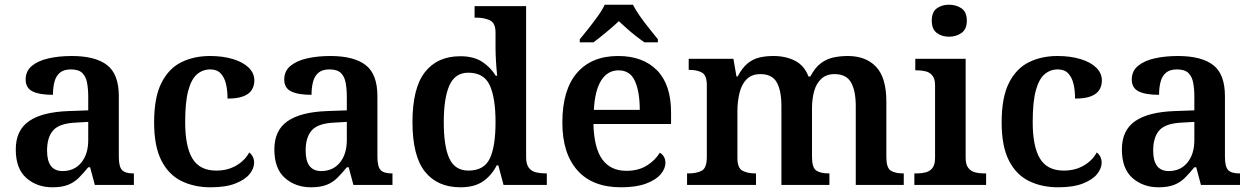

<svg xmlns="http://www.w3.org/2000/svg" viewBox="-20 -786 5326 816"><path d="M203 10Q137 10 92 -29.5Q47 -69 47 -151Q47 -232 103 -271Q159 -310 272 -314L355 -317V-374Q355 -408 350 -434.5Q345 -461 329.5 -476Q314 -491 281 -491Q251 -491 234.5 -477Q218 -463 211.5 -438.5Q205 -414 205 -383Q148 -383 118.5 -397.5Q89 -412 89 -448Q89 -484 115.5 -506Q142 -528 186.5 -538Q231 -548 285 -548Q385 -548 435 -509.5Q485 -471 485 -377V-120Q485 -78 498.5 -63.5Q512 -49 546 -49H549V0H383L363 -75H355Q333 -48 313.5 -29Q294 -10 268 0Q242 10 203 10ZM246 -59Q296 -59 325.5 -95Q355 -131 355 -191V-268L303 -265Q233 -262 206.5 -232.5Q180 -203 180 -146Q180 -59 246 -59Z M875 10Q805 10 750.5 -17Q696 -44 665.5 -104.5Q635 -165 635 -266Q635 -373 666.5 -434.5Q698 -496 751.5 -522Q805 -548 872 -548Q927 -548 970 -535Q1013 -522 1037 -498.5Q1061 -475 1061 -444Q1061 -422 1050.5 -404.5Q1040 -387 1015 -377Q990 -367 947 -367Q947 -401 940.5 -429Q934 -457 918 -474Q902 -491 874 -491Q842 -491 818 -471Q794 -451 780.5 -402.5Q767 -354 767 -267Q767 -163 798 -112Q829 -61 899 -61Q948 -61 985 -83Q1022 -105 1039 -138Q1049 -131 1054.5 -119.5Q1060 -108 1060 -95Q1060 -70 1040.5 -46Q1021 -22 980 -6Q939 10 875 10Z M1302 10Q1236 10 1191 -29.5Q1146 -69 1146 -151Q1146 -232 1202 -271Q1258 -310 1371 -314L1454 -317V-374Q1454 -408 1449 -434.5Q1444 -461 1428.5 -476Q1413 -491 1380 -491Q1350 -491 1333.5 -477Q1317 -463 1310.5 -438.5Q1304 -414 1304 -383Q1247 -383 1217.5 -397.5Q1188 -412 1188 -448Q1188 -484 1214.5 -506Q1241 -528 1285.5 -538Q1330 -548 1384 -548Q1484 -548 1534 -509.5Q1584 -471 1584 -377V-120Q1584 -78 1597.5 -63.5Q1611 -49 1645 -49H1648V0H1482L1462 -75H1454Q1432 -48 1412.5 -29Q1393 -10 1367 0Q1341 10 1302 10ZM1345 -59Q1395 -59 1424.5 -95Q1454 -131 1454 -191V-268L1402 -265Q1332 -262 1305.5 -232.5Q1279 -203 1279 -146Q1279 -59 1345 -59Z M1937 10Q1839 10 1786 -56.5Q1733 -123 1733 -267Q1733 -412 1786 -479.5Q1839 -547 1936 -547Q1993 -547 2029 -523.5Q2065 -500 2087 -464H2093Q2090 -491 2088 -524.5Q2086 -558 2086 -582V-647Q2086 -689 2061.5 -700Q2037 -711 2005 -711H1997V-760H2216V-118Q2216 -88 2227.5 -73Q2239 -58 2258 -53.5Q2277 -49 2299 -49H2304V0H2120L2098 -83H2091Q2069 -40 2032.5 -15Q1996 10 1937 10ZM1971 -61Q2037 -61 2061.5 -112Q2086 -163 2086 -267Q2086 -370 2061.5 -423.5Q2037 -477 1970 -477Q1914 -477 1890 -423Q1866 -369 1866 -267Q1866 -163 1890 -112Q1914 -61 1971 -61Z M2619 10Q2498 10 2434 -62Q2370 -134 2370 -265Q2370 -404 2432 -476Q2494 -548 2607 -548Q2712 -548 2772 -487.5Q2832 -427 2832 -308V-259H2502Q2505 -155 2540.5 -107.5Q2576 -60 2642 -60Q2694 -60 2730 -83Q2766 -106 2784 -137Q2795 -131 2801.5 -120Q2808 -109 2808 -94Q2808 -69 2787.5 -45Q2767 -21 2725 -5.5Q2683 10 2619 10ZM2699 -319Q2699 -396 2678.5 -441.5Q2658 -487 2609 -487Q2562 -487 2535 -444Q2508 -401 2504 -319ZM2444 -619Q2460 -638 2480.5 -664Q2501 -690 2520.5 -717Q2540 -744 2550 -766H2670Q2681 -744 2700 -717Q2719 -690 2740 -664Q2761 -638 2776 -619V-606H2719Q2703 -617 2683 -632.5Q2663 -648 2644 -665Q2625 -682 2610 -696Q2587 -674 2556 -648.5Q2525 -623 2502 -606H2444Z M2900 0V-49H2906Q2941 -49 2962.5 -60.5Q2984 -72 2984 -119V-423Q2984 -466 2963.5 -477.5Q2943 -489 2910 -489H2907V-536H3097L3110 -461H3115Q3135 -499 3158.5 -517.5Q3182 -536 3209 -542Q3236 -548 3267 -548Q3319 -548 3358.5 -528Q3398 -508 3416 -461H3424Q3444 -499 3469 -517.5Q3494 -536 3523 -542Q3552 -548 3583 -548Q3660 -548 3703.5 -502Q3747 -456 3747 -354V-119Q3747 -73 3765.5 -61Q3784 -49 3818 -49H3821V0H3617V-335Q3617 -400 3597 -435.5Q3577 -471 3527 -471Q3492 -471 3470.5 -451Q3449 -431 3440 -398Q3431 -365 3431 -326V-120Q3431 -73 3449.5 -61Q3468 -49 3502 -49H3505V0H3301V-335Q3301 -400 3281.5 -435.5Q3262 -471 3212 -471Q3175 -471 3153.5 -449.5Q3132 -428 3123 -391.5Q3114 -355 3114 -313V-115Q3114 -72 3135.5 -60.5Q3157 -49 3190 -49H3193V0Z M3866 0V-49H3879Q3896 -49 3914 -53.5Q3932 -58 3943 -72Q3954 -86 3954 -115V-424Q3954 -451 3942.5 -465Q3931 -479 3913.5 -483Q3896 -487 3879 -487H3870V-536H4084V-115Q4084 -86 4095.5 -72Q4107 -58 4124 -53.5Q4141 -49 4160 -49H4171V0ZM4013 -630Q3983 -630 3961.5 -646Q3940 -662 3940 -698Q3940 -735 3961.5 -750.5Q3983 -766 4013 -766Q4044 -766 4066.5 -750.5Q4089 -735 4089 -698Q4089 -662 4066.5 -646Q4044 -630 4013 -630Z M4477 10Q4407 10 4352.5 -17Q4298 -44 4267.5 -104.5Q4237 -165 4237 -266Q4237 -373 4268.5 -434.5Q4300 -496 4353.5 -522Q4407 -548 4474 -548Q4529 -548 4572 -535Q4615 -522 4639 -498.5Q4663 -475 4663 -444Q4663 -422 4652.5 -404.5Q4642 -387 4617 -377Q4592 -367 4549 -367Q4549 -401 4542.5 -429Q4536 -457 4520 -474Q4504 -491 4476 -491Q4444 -491 4420 -471Q4396 -451 4382.5 -402.5Q4369 -354 4369 -267Q4369 -163 4400 -112Q4431 -61 4501 -61Q4550 -61 4587 -83Q4624 -105 4641 -138Q4651 -131 4656.5 -119.5Q4662 -108 4662 -95Q4662 -70 4642.5 -46Q4623 -22 4582 -6Q4541 10 4477 10Z M4904 10Q4838 10 4793 -29.5Q4748 -69 4748 -151Q4748 -232 4804 -271Q4860 -310 4973 -314L5056 -317V-374Q5056 -408 5051 -434.5Q5046 -461 5030.5 -476Q5015 -491 4982 -491Q4952 -491 4935.5 -477Q4919 -463 4912.5 -438.5Q4906 -414 4906 -383Q4849 -383 4819.5 -397.5Q4790 -412 4790 -448Q4790 -484 4816.5 -506Q4843 -528 4887.5 -538Q4932 -548 4986 -548Q5086 -548 5136 -509.5Q5186 -471 5186 -377V-120Q5186 -78 5199.5 -63.5Q5213 -49 5247 -49H5250V0H5084L5064 -75H5056Q5034 -48 5014.5 -29Q4995 -10 4969 0Q4943 10 4904 10ZM4947 -59Q4997 -59 5026.5 -95Q5056 -131 5056 -191V-268L5004 -265Q4934 -262 4907.5 -232.5Q4881 -203 4881 -146Q4881 -59 4947 -59Z"/></svg>

Font: Noto Serif Vithkuqi SemiBold
Style: Regular
Weight: 600
Version: Version 1.005